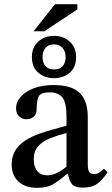

<svg xmlns="http://www.w3.org/2000/svg" viewBox="-20 -893 536 921"><path d="M158 8Q101 8 68.5 -22Q36 -52 36 -104Q36 -145 54.5 -173Q73 -201 103 -220Q133 -239 168.5 -251.5Q204 -264 238 -273Q272 -282 299 -290V-336Q299 -400 279.5 -425Q260 -450 218 -450Q179 -450 167.5 -433.5Q156 -417 156 -372Q156 -346 142 -333.5Q128 -321 105 -321Q88 -321 72.5 -334Q57 -347 57 -375Q57 -403 79 -428.5Q101 -454 141.5 -469.5Q182 -485 237 -485Q323 -485 362 -447.5Q401 -410 401 -331V-107Q401 -77 408.5 -67.5Q416 -58 431 -58Q445 -58 456.5 -65.5Q468 -73 479 -84L496 -66Q471 -30 446 -11.5Q421 7 377 7Q339 7 325.5 -9.5Q312 -26 306 -59H302Q267 -29 237 -10.5Q207 8 158 8ZM299 -94V-255Q256 -244 220 -229.5Q184 -215 163 -191.5Q142 -168 142 -130Q142 -92 159 -72Q176 -52 206 -52Q251 -52 299 -94ZM239 -518Q195 -518 164 -544Q133 -570 133 -620Q133 -666 163.5 -693.5Q194 -721 239 -721Q284 -721 314.5 -693.5Q345 -666 345 -619Q345 -570 314.5 -544Q284 -518 239 -518ZM239 -560Q268 -560 281.5 -576.5Q295 -593 295 -620Q295 -645 280.5 -662.5Q266 -680 239 -680Q211 -680 197.5 -662.5Q184 -645 184 -620Q184 -593 197.5 -576.5Q211 -560 239 -560ZM193 -743H141L244 -873H351V-848Z"/></svg>

Font: STIX Two Text Medium
Style: Regular
Weight: 500
Designer: Ross Mills, John Hudson & Paul Hanslow, Tiro Typeworks Ltd; with prior portions MicroPress Inc., and Coen Hoffman.
Foundry: Tiro Typeworks Ltd
Version: Version 2.13 b171